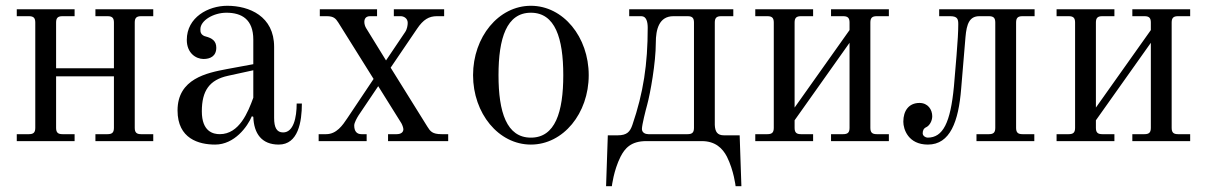

<svg xmlns="http://www.w3.org/2000/svg" viewBox="-20 -488 4174 664"><path d="M38 0H238V-24H196C180 -24 174 -30 174 -46V-224H374V-46C374 -30 368 -24 352 -24H310V0H510V-24H468C452 -24 446 -30 446 -46V-410C446 -426 452 -432 468 -432H510V-456H310V-432H352C368 -432 374 -426 374 -410V-252H174V-410C174 -426 180 -432 196 -432H238V-456H38V-432H80C96 -432 102 -426 102 -410V-46C102 -30 96 -24 80 -24H38Z M678 -103C678 -174 704 -212 769 -226L856 -245V-150C838 -101 808 -24 740 -24C717 -24 678 -33 678 -103ZM594 -106C594 -8 668 12 724 12C791 12 836 -50 851 -86L856 -84C858 -26 885 12 944 12C1011 12 1024 -66 1024 -130H1006C1006 -81 995 -30 959 -30C937 -30 928 -47 928 -80V-326C928 -432 842 -468 766 -468C700 -468 626 -428 626 -350C626 -304 658 -284 684 -284C706 -284 728 -293 728 -323C728 -346 714 -356 691 -362C685 -363 678 -368 676 -372C673 -377 673 -381 673 -387C673 -417 718 -444 763 -444C816 -444 856 -421 856 -351V-266L764 -249C696 -236 594 -216 594 -106Z M1082 0H1248V-24H1230C1214 -24 1205 -34 1205 -54C1205 -64 1215 -81 1220 -89L1288 -190L1368 -62C1371 -57 1375 -46 1375 -41C1375 -31 1367 -24 1352 -24H1322V0H1530V-24H1507C1475 -24 1468 -34 1458 -50L1331 -254L1422 -388C1444 -421 1464 -432 1491 -432H1516V-456H1342V-432H1366C1376 -432 1390 -425 1390 -409C1390 -401 1388 -387 1381 -377L1315 -279L1246 -391C1243 -396 1240 -404 1240 -412C1240 -424 1246 -432 1260 -432H1284V-456H1086V-432H1110C1134 -432 1141 -424 1150 -410L1272 -215L1181 -79C1165 -55 1144 -24 1108 -24H1082Z M1704 -228C1704 -356 1732 -444 1816 -444C1900 -444 1928 -356 1928 -228C1928 -100 1900 -12 1816 -12C1732 -12 1704 -100 1704 -228ZM1616 -228C1616 -96 1704 12 1816 12C1928 12 2016 -96 2016 -228C2016 -360 1928 -468 1816 -468C1704 -468 1616 -360 1616 -228Z M2076 156H2096C2096 156 2102 102 2126 54C2141 25 2162 0 2215 0H2407C2454 0 2479 25 2494 54C2518 102 2524 156 2524 156H2544L2538 -20H2484C2461 -20 2453 -32 2452 -56V-410C2452 -426 2458 -432 2474 -432H2516V-456H2156V-432H2198C2216 -432 2220 -411 2220 -392C2220 -266 2205 -167 2167 -56C2159 -33 2149 -20 2116 -20H2082ZM2200 -42C2200 -56 2213 -107 2218 -125C2229 -165 2248 -271 2248 -340C2248 -386 2259 -432 2309 -432H2358C2374 -432 2380 -426 2380 -410V-46C2380 -30 2374 -24 2358 -24H2222C2212 -24 2200 -29 2200 -42Z M2592 0H2792V-24H2750C2734 -24 2728 -30 2728 -46V-72L2918 -340V-46C2918 -30 2912 -24 2896 -24H2854V0H3054V-24H3012C2996 -24 2990 -30 2990 -46V-410C2990 -426 2996 -432 3012 -432H3054V-456H2854V-432H2896C2912 -432 2918 -426 2918 -410V-384L2728 -116V-410C2728 -426 2734 -432 2750 -432H2792V-456H2592V-432H2634C2650 -432 2656 -426 2656 -410V-46C2656 -30 2650 -24 2634 -24H2592Z M3104 -67C3104 -41 3121 12 3189 12C3266 12 3295 -68 3304 -181L3319 -360C3323 -406 3333 -432 3367 -432H3400C3416 -432 3422 -426 3422 -410V-46C3422 -30 3416 -24 3400 -24H3357V0H3557V-24H3516C3500 -24 3494 -30 3494 -46V-410C3494 -426 3500 -432 3516 -432H3558V-456H3228V-432H3266C3292 -432 3294 -421 3294 -404C3294 -379 3292 -345 3288 -296L3279 -189C3267 -63 3241 -12 3188 -12C3181 -12 3171 -18 3171 -27C3171 -36 3174 -44 3183 -48C3194 -53 3204 -69 3204 -86C3204 -109 3189 -132 3160 -132C3123 -132 3104 -105 3104 -67Z M3634 0H3834V-24H3792C3776 -24 3770 -30 3770 -46V-72L3960 -340V-46C3960 -30 3954 -24 3938 -24H3896V0H4096V-24H4054C4038 -24 4032 -30 4032 -46V-410C4032 -426 4038 -432 4054 -432H4096V-456H3896V-432H3938C3954 -432 3960 -426 3960 -410V-384L3770 -116V-410C3770 -426 3776 -432 3792 -432H3834V-456H3634V-432H3676C3692 -432 3698 -426 3698 -410V-46C3698 -30 3692 -24 3676 -24H3634Z"/></svg>

Font: Old Standard
Style: Regular
Weight: 400
Designer: Alexey Kryukov <alexios@thessalonica.org.ru>
Version: Version 2.0